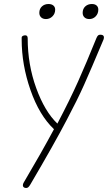

<svg xmlns="http://www.w3.org/2000/svg" viewBox="-20 -682 553 957"><path d="M94 242Q94 236 97 230Q188 76 249 -38Q176 -107 132 -233Q88 -359 88 -485V-495Q88 -500 93.5 -503Q99 -506 106 -506Q118 -506 118 -491Q118 -360 160.5 -243Q203 -126 266 -66Q328 -184 369 -275.5Q410 -367 461 -493Q465 -502 469 -505.5Q473 -509 480 -509Q498 -509 498 -496Q498 -491 496 -485Q433 -335 399 -259Q365 -183 313 -85Q251 34 131 238Q125 248 120.5 251.5Q116 255 110 255Q103 255 98.5 251.5Q94 248 94 242ZM176 -618Q176 -638 189 -650Q202 -662 222 -662Q237 -662 246 -654.5Q255 -647 255 -634Q255 -614 241.5 -600.5Q228 -587 209 -587Q194 -587 185 -595.5Q176 -604 176 -618ZM392 -618Q392 -638 405 -650Q418 -662 438 -662Q453 -662 461.5 -654.5Q470 -647 470 -634Q470 -614 457 -600.5Q444 -587 425 -587Q410 -587 401 -595.5Q392 -604 392 -618Z"/></svg>

Font: Mali ExtraLight
Style: Italic
Weight: 275
Italic angle: -10°
Version: Version 1.000; ttfautohint (v1.6)